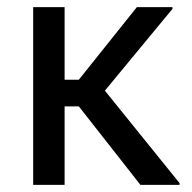

<svg xmlns="http://www.w3.org/2000/svg" viewBox="-20 -520 540 540"><path d="M161.7 0H73.3V-500H161.7V-295.8H201.7L365 -500H465V-495L275 -265L485 -5V0H375L201.7 -220.8H161.7Z"/></svg>

Font: Familjen Grotesk Variable
Style: Regular
Weight: 400
Designer: Anders Wikstroem, Jonas Baeckman, Matilda Gysing, Kristian Moeller
Foundry: Familjen STHLM AB
Version: Version 2.000